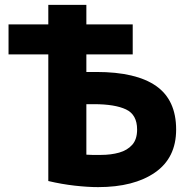

<svg xmlns="http://www.w3.org/2000/svg" viewBox="-20 -758 787 787"><path d="M382 9Q340 9 286.5 3Q233 -3 178 -16V-535H15V-658H178V-738H334V-658H524V-535H334V-463H375Q538 -463 620 -405.5Q702 -348 702 -227Q702 -111 615.5 -51Q529 9 382 9ZM393 -123Q435 -123 468.5 -132.5Q502 -142 522 -164.5Q542 -187 542 -227Q542 -288 496.5 -309.5Q451 -331 365 -331H334V-124Q345 -123 359 -123Q373 -123 393 -123Z"/></svg>

Font: Ubuntu Sans ExtraBold
Style: Regular
Weight: 800
Designer: Dalton Maag Ltd
Foundry: Dalton Maag Ltd
Version: Version 1.006; ttfautohint (v1.8.4.7-5d5b)